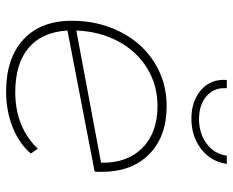

<svg xmlns="http://www.w3.org/2000/svg" viewBox="-87 -673 763 629"><g transform="rotate(90 294.5 -358.5)"><path d="M543 -310Q543 -295 542 -287L80 -198Q85 -115 136.5 -71Q188 -27 283 -27Q340 -27 387.5 -46.5Q435 -66 467 -101L483 -78Q451 -40 397 -18.5Q343 3 280 3Q171 3 109.5 -53.5Q48 -110 48 -212Q48 -299 84 -370.5Q120 -442 184 -482.5Q248 -523 328 -523Q427 -523 485 -466Q543 -409 543 -310ZM80 -227 513 -308Q515 -393 465 -443Q415 -493 327 -493Q259 -493 203.5 -459Q148 -425 115.5 -364.5Q83 -304 80 -227ZM242 -720H269Q266 -679 294.5 -654Q323 -629 370 -629Q416 -629 450 -653.5Q484 -678 490 -720H517Q509 -667 467.5 -635.5Q426 -604 369 -604Q311 -604 274.5 -636Q238 -668 242 -720Z"/></g></svg>

Font: Montserrat Alternates ExLight
Style: Italic
Weight: 275
Italic angle: -11.3°
Designer: Julieta Ulanovsky
Foundry: Julieta Ulanovsky
Version: Version 7.200